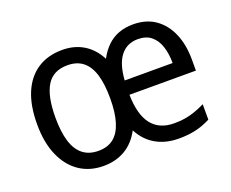

<svg xmlns="http://www.w3.org/2000/svg" viewBox="-95 -701 1044 866"><g transform="rotate(-20 427.0 -268.0)"><path d="M610 -545Q673 -545 716.5 -514.5Q760 -484 783 -430Q806 -376 806 -306V-252H487Q489 -155 526 -108.5Q563 -62 633 -62Q677 -62 712 -71.5Q747 -81 783 -99V-25Q748 -7 712 1.5Q676 10 630 10Q568 10 521 -16.5Q474 -43 446 -96Q418 -43 373 -16.5Q328 10 269 10Q203 10 154 -23Q105 -56 77.5 -118.5Q50 -181 50 -269Q50 -358 76 -419.5Q102 -481 151.5 -513.5Q201 -546 271 -546Q328 -546 372 -519.5Q416 -493 443 -441Q461 -475 485.5 -498.5Q510 -522 541 -533.5Q572 -545 610 -545ZM269 -473Q200 -473 169 -422Q138 -371 138 -269Q138 -201 152 -155Q166 -109 195.5 -85.5Q225 -62 270 -62Q315 -62 343.5 -85Q372 -108 386 -153.5Q400 -199 400 -266Q400 -336 386 -381.5Q372 -427 343 -450Q314 -473 269 -473ZM608 -475Q555 -475 524.5 -436Q494 -397 489 -320H719Q719 -365 707.5 -400Q696 -435 671.5 -455Q647 -475 608 -475Z"/></g></svg>

Font: Noto Sans Hebrew SemiCondensed
Style: Regular
Weight: 400
Width: 4
Designer: Monotype Design Team
Foundry: Monotype Imaging Inc.
Version: Version 2.003